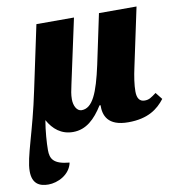

<svg xmlns="http://www.w3.org/2000/svg" viewBox="-89 -614 865 931"><g transform="rotate(-10 343.0 -148.0)"><path d="M75 240C120 240 182 212 194 153C115 146 101 118 101 75C101 40 105 -18 114 -70C140 -23 179 10 237 10C302 10 346 -33 385 -95H390C389 -45 407 10 509 10C607 10 656 -29 690 -73L663 -107C637 -88 627 -80 605 -80C580 -80 568 -98 568 -131C568 -163 574 -204 584 -249L645 -536H460L408 -290C379 -157 350 -87 296 -87C272 -87 258 -116 258 -147C258 -171 262 -189 269 -221L337 -536H152L86 -225C44 -22 -4 90 -4 161C-4 222 30 240 75 240Z"/></g></svg>

Font: Noto Serif SemiCondensed Black
Style: Italic
Weight: 900
Width: 4
Italic angle: -12°
Designer: Monotype Design Team
Foundry: Monotype Imaging Inc.
Version: Version 2.014